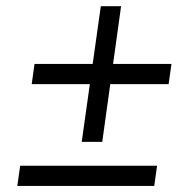

<svg xmlns="http://www.w3.org/2000/svg" viewBox="-20 -589 633 620"><path d="M91.5 -382.6H533.7L524.5 -317.4H82.4ZM305.5 -568.9H371L310.2 -130.9H243.9ZM45.1 -53.8H487.2L478.1 11.4H35.9Z"/></svg>

Font: Pathway Extreme 8pt Thin
Style: Italic
Weight: 100
Italic angle: -8°
Designer: Eduardo Rodriguez Tunni
Foundry: Eduardo Rodriguez Tunni
Version: Version 1.000